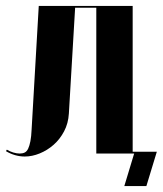

<svg xmlns="http://www.w3.org/2000/svg" viewBox="-20 -515 546 644"><path d="M0 -8Q15 1 31 5.5Q47 10 63 10Q88 10 113.5 -0.5Q139 -11 160 -29.5Q181 -48 195 -74.5Q209 -101 211 -134L232 -489H303V0H425V-495H110L86 -80Q85 -57 82 -41.5Q79 -26 74.5 -16.5Q70 -7 63 -3.5Q56 0 46 0Q36 0 24.5 -3.5Q13 -7 3 -13ZM471 109 506 -6H418V0H430L397 109Z"/></svg>

Font: Moniqa Black
Style: Regular
Weight: 900
Designer: Rajesh Rajput
Foundry: Rajesh Rajput
Version: Version 1.000